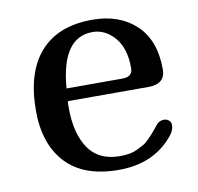

<svg xmlns="http://www.w3.org/2000/svg" viewBox="-63 -567 651 632"><g transform="rotate(-10 262.5 -251.0)"><path d="M435 -126Q445 -137 460 -137Q469 -137 476 -131Q483 -125 483 -116Q483 -98 470 -82Q404 0 286 0Q169 0 109.5 -63.5Q50 -127 50 -239Q50 -367 110 -434.5Q170 -502 284 -502Q375 -502 430 -450Q485 -398 485 -301Q485 -252 428 -252H159Q158 -244 158 -230Q158 -144 192 -94Q226 -44 297 -44Q314 -44 328.5 -46.5Q343 -49 356 -55.5Q369 -62 377.5 -66.5Q386 -71 396.5 -82Q407 -93 411 -97Q415 -101 424.5 -113Q434 -125 435 -126ZM278 -462Q175 -462 162 -294H349Q383 -294 383 -323Q383 -390 351.5 -426Q320 -462 278 -462Z"/></g></svg>

Font: Marmelad
Style: Regular
Weight: 400
Designer: Manvel Shmavonyan
Foundry: Cyreal
Version: Version 1.001;PS 001.001;hotconv 1.0.88;makeotf.lib2.5.64775